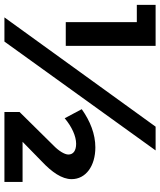

<svg xmlns="http://www.w3.org/2000/svg" viewBox="54 -794 740 889"><g transform="rotate(90 424.5 -350.0)"><path d="M3 -700V-613H83V-284H193V-700ZM567 -700 61 0H173L677 -700ZM654 -227 499 -70V0H823V-84H637L728 -173C777 -219 810 -266 810 -311C810 -377 749 -421 663 -421C601 -421 541 -397 486 -358L528 -279C567 -312 611 -332 646 -332C678 -332 696 -319 696 -296C696 -278 678 -250 654 -227Z"/></g></svg>

Font: Juman SemiBold
Style: Regular
Weight: 600
Designer: Bandar Raffah (Arabic) Julieta Ulanovsky (Latin)
Foundry: Caramella
Version: Version 5.022;PS 005.022;hotconv 1.0.88;makeotf.lib2.5.64775